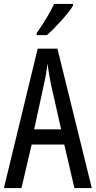

<svg xmlns="http://www.w3.org/2000/svg" viewBox="-20 -963 490 983"><path d="M354 -934V-943H257C236 -898 206 -848 168 -794V-783H220C261 -819 329 -892 354 -934ZM361 0H450L274 -714H173L0 0H90L142 -223H309ZM240 -535 293 -301H155L206 -536C214 -571 220 -607 223 -638C227 -607 233 -572 240 -535Z"/></svg>

Font: Noto Sans Arabic ExtCond
Style: Regular
Weight: 400
Width: 2
Designer: Monotype Design Team, Nadine Chahine, Nizar Qandah and Khaled Hosny
Foundry: Monotype Imaging Inc.
Version: Version 2.012